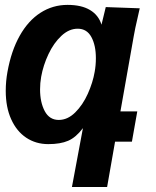

<svg xmlns="http://www.w3.org/2000/svg" viewBox="-20 -580 640 786"><path d="M177.5 10Q127 10 87.5 -16.2Q48 -42.5 25.8 -91.8Q3.5 -141 3.5 -208Q3.5 -247 10.5 -285.5Q26 -372 60.8 -433.8Q95.5 -495.5 145.8 -527.8Q196 -560 256.5 -560Q313.5 -560 348.5 -539Q383.5 -518 395.5 -479L413 -551L552 -546Q549.5 -536 545.5 -517Q531.5 -457 527.5 -432L473 -124H542L520 0H451L418.5 185.5H274.5L319.5 -55.5Q291 -17.5 259.2 -3.8Q227.5 10 177.5 10ZM367.5 -285.5Q372.5 -312.5 372.5 -342Q372.5 -394.5 354 -428.5Q335.5 -462.5 298 -462.5Q262.5 -462.5 231.2 -433.2Q200 -404 178.5 -358.5Q157 -313 148.5 -265.5Q144 -240 144 -214Q144 -161 163.2 -125Q182.5 -89 220.5 -89Q257 -89 288 -119.8Q319 -150.5 339.5 -196.2Q360 -242 367.5 -285.5Z"/></svg>

Font: JuliaMono ExtraBoldItalic
Style: Regular
Weight: 800
Italic angle: -9°
Monospace: yes
Designer: cormullion
Foundry: corm
Version: Version 0.049; ttfautohint (v1.8.4)